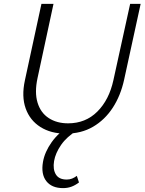

<svg xmlns="http://www.w3.org/2000/svg" viewBox="-20 -678 743 987"><path d="M318 9Q242 9 188 -25Q134 -59 112 -120.5Q90 -182 108 -265L193 -658H255L173 -277Q157 -203 173 -150.5Q189 -98 230.5 -71Q272 -44 330 -44Q420 -44 480.5 -104.5Q541 -165 563 -266L649 -658H703L618 -268Q600 -186 559.5 -124Q519 -62 458.5 -26.5Q398 9 318 9ZM304 289Q246 289 218 253Q190 217 201 154Q210 103 245.5 53Q281 3 343 -36L377 -8Q323 25 294 67Q265 109 258 150Q251 192 267 218.5Q283 245 323 245Q338 245 350.5 240Q363 235 375 226L386 260Q366 275 346.5 282Q327 289 304 289Z"/></svg>

Font: Ysabeau Infant Light
Style: Italic
Weight: 300
Italic angle: -12°
Designer: Christian Thalmann (Catharsis Fonts)
Version: Version 2.001;gftools[0.9.30]; featfreeze: ss01,ss02,lnum